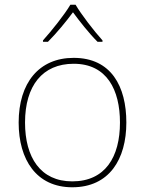

<svg xmlns="http://www.w3.org/2000/svg" viewBox="-20 -783 615 813"><path d="M300 -763H278C254 -722 199 -653 162 -612V-606H183C220 -643 261 -693 289 -731C317 -693 356 -643 393 -606H414V-612C377 -653 324 -722 300 -763ZM515 -264C515 -417 451 -538 292 -538C145 -538 59 -432 59 -264C59 -107 134 10 286 10C443 10 515 -109 515 -264ZM86 -264C86 -420 160 -513 292 -513C433 -513 488 -402 488 -264C488 -119 426 -15 286 -15C151 -15 86 -117 86 -264Z"/></svg>

Font: Noto Sans Ethiopic Thin
Style: Regular
Weight: 100
Designer: Monotype Design Team
Foundry: Monotype Imaging Inc.
Version: Version 2.102